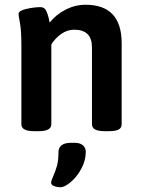

<svg xmlns="http://www.w3.org/2000/svg" viewBox="-20 -550 597 808"><path d="M70 -27V-355Q70 -422 64 -453Q58 -484 58 -491Q58 -505 91 -512.5Q124 -520 150 -520Q167 -520 174 -505.5Q181 -491 184.5 -475.5Q188 -460 189 -455Q215 -488 255.5 -509Q296 -530 340 -530Q492 -530 492 -368V-27Q492 -12 479.5 -5Q467 2 439 2H420Q367 2 367 -27V-351Q367 -425 292 -425Q263 -425 237.5 -407Q212 -389 196 -363V-27Q196 2 143 2H123Q70 2 70 -27ZM195 219Q195 213 198.5 205Q202 197 203 194Q214 169 220 147Q226 125 226 91Q226 72 239 61.5Q252 51 279 51H294Q317 51 329 61.5Q341 72 341 89Q341 125 322.5 159.5Q304 194 278 216Q252 238 234 238Q220 238 207.5 233Q195 228 195 219Z"/></svg>

Font: Asap-SemiBold
Style: Regular
Weight: 600
Designer: Pablo Cosgaya
Foundry: Omnibus-Type
Version: Version 2.000; ttfautohint (v1.8)